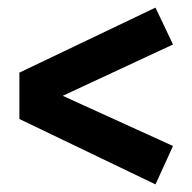

<svg xmlns="http://www.w3.org/2000/svg" viewBox="-20 -585 506 505"><path d="M435 -468 145 -333 435 -201 389 -100 31 -272V-394L389 -565Z"/></svg>

Font: Fira Sans Condensed SemiBold
Style: Regular
Weight: 600
Width: 3
Designer: bBox Type GmbH & Carrois Corporate GbR & Edenspiekermann AG
Foundry: bBox Type GmbH & Carrois Corporate GbR & Edenspiekermann AG
Version: Version 4.301